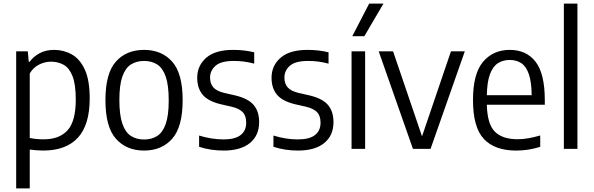

<svg xmlns="http://www.w3.org/2000/svg" viewBox="-20 -828 3302 1068"><path d="M70 220V-542.5H134.5L140 -484.5H145Q165.5 -513 200.2 -531.8Q235 -550.5 281 -550.5Q334.5 -550.5 379.5 -525.2Q424.5 -500 451.8 -441Q479 -382 479 -281Q479 -133 413 -61.8Q347 9.5 220 9.5Q201.5 9.5 181.8 7.8Q162 6 145.5 4V220ZM223 -53Q310.5 -53 356 -103.5Q401.5 -154 401.5 -274Q401.5 -358.5 383.5 -404.2Q365.5 -450 334.2 -467.5Q303 -485 263.5 -485Q230 -485 197.8 -469Q165.5 -453 145.5 -419.5V-60.5Q180.5 -53 223 -53Z M781.5 9.5Q683.5 9.5 625 -56Q566.5 -121.5 566.5 -270.5Q566.5 -420 624.5 -485.2Q682.5 -550.5 781.5 -550.5Q879.5 -550.5 937.8 -485Q996 -419.5 996 -271Q996 -122 937.8 -56.2Q879.5 9.5 781.5 9.5ZM781.5 -52Q823.5 -52 854.2 -71.5Q885 -91 901.8 -138.5Q918.5 -186 918.5 -269Q918.5 -354 901.8 -402Q885 -450 854.2 -469.5Q823.5 -489 781.5 -489Q739.5 -489 708.5 -469.5Q677.5 -450 660.8 -402.8Q644 -355.5 644 -272Q644 -187.5 660.8 -139.5Q677.5 -91.5 708.2 -71.8Q739 -52 781.5 -52Z M1224 9.5Q1151 9.5 1087.5 -11.5V-74Q1157.5 -52.5 1223.5 -52.5Q1287.5 -52.5 1318.5 -76.8Q1349.5 -101 1349.5 -145Q1349.5 -184 1330.2 -204Q1311 -224 1270 -234L1206.5 -248.5Q1136.5 -265.5 1106.8 -301.8Q1077 -338 1077 -395.5Q1077 -463 1127.2 -506.8Q1177.5 -550.5 1277.5 -550.5Q1310 -550.5 1338.8 -547Q1367.5 -543.5 1394 -537V-474Q1364 -482 1337 -485.5Q1310 -489 1280 -489Q1209 -489 1178.8 -462Q1148.5 -435 1148.5 -397Q1148.5 -363 1166.5 -342.2Q1184.5 -321.5 1226 -311.5L1289.5 -297Q1361.5 -279.5 1391.5 -243.5Q1421.5 -207.5 1421.5 -148.5Q1421.5 -74.5 1370.2 -32.5Q1319 9.5 1224 9.5Z M1637.5 9.5Q1564.5 9.5 1501 -11.5V-74Q1571 -52.5 1637 -52.5Q1701 -52.5 1732 -76.8Q1763 -101 1763 -145Q1763 -184 1743.8 -204Q1724.5 -224 1683.5 -234L1620 -248.5Q1550 -265.5 1520.2 -301.8Q1490.5 -338 1490.5 -395.5Q1490.5 -463 1540.8 -506.8Q1591 -550.5 1691 -550.5Q1723.5 -550.5 1752.2 -547Q1781 -543.5 1807.5 -537V-474Q1777.5 -482 1750.5 -485.5Q1723.5 -489 1693.5 -489Q1622.5 -489 1592.2 -462Q1562 -435 1562 -397Q1562 -363 1580 -342.2Q1598 -321.5 1639.5 -311.5L1703 -297Q1775 -279.5 1805 -243.5Q1835 -207.5 1835 -148.5Q1835 -74.5 1783.8 -32.5Q1732.5 9.5 1637.5 9.5Z M1935.5 0V-542.5H2011V0ZM1939.5 -626.5 2033.5 -808H2113L2006.5 -626.5Z M2277 0 2086.5 -542.5H2166.5L2327.5 -69.5L2488.5 -542.5H2565.5L2375 0Z M2851.5 9.5Q2732 9.5 2671.5 -55Q2611 -119.5 2611 -271.5Q2611 -418 2667 -484.2Q2723 -550.5 2816 -550.5Q2908 -550.5 2959.2 -484.5Q3010.5 -418.5 3010.5 -270V-245.5H2688Q2690.5 -138 2732.5 -95.8Q2774.5 -53.5 2859.5 -53.5Q2913.5 -53.5 2985 -74.5V-11Q2948 0 2915.8 4.8Q2883.5 9.5 2851.5 9.5ZM2815.5 -494.5Q2778.5 -494.5 2750.2 -476.8Q2722 -459 2705.8 -416.2Q2689.5 -373.5 2688 -298.5H2937.5Q2936.5 -373.5 2921.5 -416.2Q2906.5 -459 2879.5 -476.8Q2852.5 -494.5 2815.5 -494.5Z M3116.5 0V-808H3192V0Z"/></svg>

Font: Encode Sans Semi Condensed
Style: Regular
Weight: 400
Width: 4
Designer: Multiple Designers
Foundry: Impallari Type
Version: Version 3.000; ttfautohint (v1.8.3) -l 8 -r 50 -G 200 -x 14 